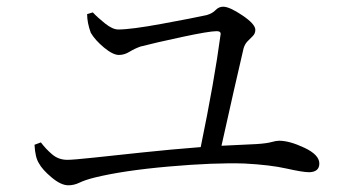

<svg xmlns="http://www.w3.org/2000/svg" viewBox="-20 -649 1040 573"><path d="M240 -607 257 -612Q271 -597 293.5 -579Q316 -561 333 -561Q371 -561 463.5 -578Q556 -595 597 -604Q614 -609 623.5 -619Q633 -629 646 -629Q665 -629 703.5 -603Q742 -577 742 -560Q742 -549 734.5 -541.5Q727 -534 719 -526Q711 -518 707 -505Q681 -394 641 -214Q697 -217 745 -219Q776 -221 790 -225Q804 -229 813 -229Q844 -229 888.5 -208Q933 -187 933 -161Q933 -136 903 -135Q884 -135 835 -146Q786 -157 710 -161Q620 -164 483.5 -152Q347 -140 262 -119Q234 -112 217.5 -104Q201 -96 184 -96Q162 -96 134 -119.5Q106 -143 96 -162Q85 -179 83 -217L102 -224Q117 -204 136 -188Q155 -172 181 -172Q198 -172 259 -178.5Q320 -185 404.5 -194Q489 -203 579 -210Q620 -409 638 -544Q641 -556 627 -556Q604 -556 522.5 -538.5Q441 -521 399 -510Q382 -504 366.5 -494.5Q351 -485 335 -485Q317 -485 290.5 -507Q264 -529 251 -551Q240 -581 240 -607Z"/></svg>

Font: Han-Nom Khai
Style: Regular
Weight: 400
Version: Version 1.200;June 22, 2023;FontCreator 14.0.0.2814 64-bit